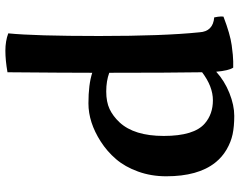

<svg xmlns="http://www.w3.org/2000/svg" viewBox="-108 -452 888 711"><g transform="rotate(90 335.5 -96.0)"><path d="M103 316.9Q112.8 219.7 112.8 -19.8Q112.8 -259.3 99.1 -391.1Q96.2 -441.4 43.9 -445.8Q43.5 -448.7 42.7 -452.9Q42 -457 41.5 -459.5Q40.5 -466.3 40.5 -471.2Q40.5 -476.1 41 -480Q106 -504.9 147 -510.5Q188 -516.1 206.8 -516.1Q225.6 -516.1 230 -516.1Q241.2 -499 245.1 -453.1Q278.8 -483.9 324 -502Q369.1 -520 408.4 -520Q447.8 -520 476.6 -513.9Q505.4 -507.8 533.4 -491.5Q561.5 -475.1 582 -449.2Q632.3 -385.7 632.3 -268.1Q632.3 -211.9 614.7 -163.6Q597.2 -115.2 568.6 -82Q540 -48.8 503.4 -25.4Q432.6 20 362.3 20Q292 20 249 5.9Q249 98.1 247.1 319.8Q202.6 327.6 167.2 327.6Q131.8 327.6 103 316.9ZM247.1 -400.9Q249 -278.8 249 -57.1Q279.3 -45.9 318.1 -45.9Q356.9 -45.9 383.3 -58.3Q409.7 -70.8 432.6 -95.2Q482.9 -149.4 482.9 -258.8Q482.9 -371.6 436.5 -411.1Q401.9 -440.9 350.8 -440.9Q299.8 -440.9 247.1 -400.9Z"/></g></svg>

Font: Marko One
Style: Regular
Weight: 400
Designer: Zhenya Spizhovyi
Foundry: Cyreal
Version: Version 1.003